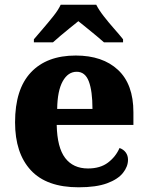

<svg xmlns="http://www.w3.org/2000/svg" viewBox="-20 -786 626 816"><path d="M314 10Q178 10 111 -62.5Q44 -135 44 -266Q44 -407 111.5 -478.5Q179 -550 302 -550Q416 -550 481.5 -489Q547 -428 547 -309V-255H221Q223 -159 257 -114.5Q291 -70 354 -70Q406 -70 439 -95Q472 -120 488 -157Q505 -151 514.5 -138Q524 -125 524 -107Q524 -78 502.5 -51Q481 -24 435 -7Q389 10 314 10ZM373 -323Q373 -399 357.5 -440Q342 -481 306 -481Q269 -481 246.5 -440.5Q224 -400 223 -323ZM124 -619Q140 -638 162.5 -664Q185 -690 206.5 -717Q228 -744 238 -766H389Q400 -744 421 -717Q442 -690 465 -664Q488 -638 503 -619V-606H422Q410 -617 390 -633.5Q370 -650 349 -667Q328 -684 313 -696Q298 -684 277 -667Q256 -650 236.5 -633.5Q217 -617 205 -606H124Z"/></svg>

Font: Noto Serif Kannada ExtraBold
Style: Regular
Weight: 800
Version: Version 2.003